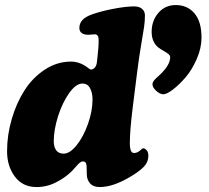

<svg xmlns="http://www.w3.org/2000/svg" viewBox="-20 -736 837 769"><path d="M590.8 -397.9Q590.8 -400.9 591.3 -403.3Q591.8 -405.8 593.5 -408.4Q595.2 -411.1 596.4 -413.1Q597.7 -415 600.8 -418.2Q604 -421.4 605.7 -423.1Q607.4 -424.8 611.8 -428.7Q616.2 -432.6 618.2 -434.6Q661.6 -474.6 661.6 -506.8Q661.6 -514.2 654.1 -520Q646.5 -525.9 635.5 -532Q624.5 -538.1 613.5 -546.4Q602.5 -554.7 595 -570.6Q587.4 -586.4 587.4 -608.4Q587.4 -653.3 614.5 -684.6Q641.6 -715.8 684.1 -715.8Q730.5 -715.8 758.8 -682.6Q787.1 -649.4 787.1 -585.4Q787.1 -543.9 768.3 -500.5Q749.5 -457 723.9 -427Q698.2 -397 673.1 -377.7Q647.9 -358.4 634.3 -358.4Q620.6 -358.4 605.7 -372.1Q590.8 -385.7 590.8 -397.9ZM8.3 -130.4Q8.3 -194.8 26.9 -258.8Q45.4 -322.8 78.1 -374Q110.8 -425.3 159.7 -457.3Q208.5 -489.3 264.6 -489.3Q297.4 -489.3 327.6 -467.8Q339.8 -457.5 345.2 -457.5Q352.1 -457.5 359.1 -464.6Q366.2 -471.7 368.2 -486.8L371.1 -514.6Q378.4 -579.1 372.6 -590.8Q369.1 -598.1 359.9 -598.6Q356.4 -598.6 343.8 -597.4Q331.1 -596.2 324.7 -597.2Q297.9 -601.1 297.9 -624.5Q297.9 -661.1 349.6 -678.7Q385.3 -691.4 435.1 -700.9Q484.9 -710.4 517.1 -710.4Q537.6 -710.4 549.1 -700.4Q560.5 -690.4 560.5 -674.3Q560.5 -651.4 557.1 -628.2Q553.7 -605 545.2 -555.4Q536.6 -505.9 529.3 -446.8L511.2 -302.7Q500 -211.9 500 -161.1Q500 -129.9 511.7 -124Q525.4 -120.1 542 -133.8Q544.9 -136.2 546.9 -138.7Q551.8 -142.6 554.7 -142.1Q561.5 -141.1 567.9 -133.5Q574.2 -126 574.2 -111.8Q574.2 -86.9 555.9 -67.9Q537.6 -48.8 500.5 -27.3Q432.6 13.2 379.4 13.2Q353.5 13.2 340.6 -1.7Q327.6 -16.6 327.6 -38.6Q327.6 -73.7 325.2 -80.1Q322.3 -89.4 312.5 -89.4Q305.7 -89.4 299.6 -84.5Q293.5 -79.6 283.7 -68.1Q273.9 -56.6 268.6 -51.3Q242.7 -25.4 205.3 -6.1Q168 13.2 126.5 13.2Q70.8 13.2 39.6 -28.6Q8.3 -70.3 8.3 -130.4ZM234.9 -120.6Q259.8 -120.6 286.9 -154.3Q314 -188 332.3 -239.5Q350.6 -291 350.6 -338.4Q350.6 -363.8 340.8 -382.6Q331.1 -401.4 310.1 -401.4Q284.2 -401.4 256.8 -362.8Q229.5 -324.2 212.4 -270Q195.3 -215.8 195.3 -169.9Q195.3 -148.4 204.8 -134.5Q214.4 -120.6 234.9 -120.6Z"/></svg>

Font: Cooper* ExtraBold
Style: Italic
Weight: 800
Italic angle: -7°
Designer: Owen Earl
Foundry: indestructible type*
Version: Version 0.001